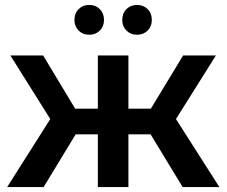

<svg xmlns="http://www.w3.org/2000/svg" viewBox="-20 -759 919 779"><path d="M591 -214H501V0H377V-214H287L157 0H9L184 -276L22 -534H155L285 -318H377V-534H501V-318H592L723 -534H856L694 -276L870 0H721ZM282 -678Q282 -705 299 -722Q316 -739 342 -739Q368 -739 385 -722Q402 -705 402 -678Q402 -652 385 -635Q368 -618 342 -618Q316 -618 299 -635Q282 -652 282 -678ZM476 -678Q476 -705 493 -722Q510 -739 536 -739Q562 -739 579 -722Q596 -705 596 -678Q596 -652 579 -635Q562 -618 536 -618Q510 -618 493 -635Q476 -652 476 -678Z"/></svg>

Font: Montserrat Alternates SemiBold
Style: Regular
Weight: 600
Designer: Julieta Ulanovsky
Foundry: Julieta Ulanovsky
Version: Version 7.200